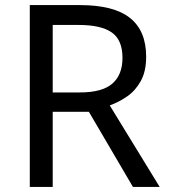

<svg xmlns="http://www.w3.org/2000/svg" viewBox="-20 -734 662 754"><path d="M294 -714Q427 -714 490.5 -663.5Q554 -613 554 -511Q554 -454 533 -416Q512 -378 479.5 -355.5Q447 -333 411 -320L607 0H502L329 -295H187V0H97V-714ZM289 -636H187V-371H294Q381 -371 421 -405.5Q461 -440 461 -507Q461 -577 419 -606.5Q377 -636 289 -636Z"/></svg>

Font: Noto Sans Soyombo
Style: Regular
Weight: 400
Designer: Monotype Design Team
Foundry: Monotype Imaging Inc.
Version: Version 2.001; ttfautohint (v1.8.4.7-5d5b)